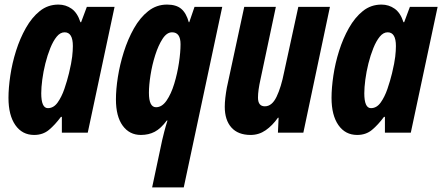

<svg xmlns="http://www.w3.org/2000/svg" viewBox="-20 -579 1930 838"><path d="M129 10Q77 10 47 -33Q17 -76 17 -152Q17 -195 25 -249Q33 -303 50 -357Q67 -411 93 -457Q119 -503 154 -531Q189 -559 235 -559Q267 -559 292.5 -541Q318 -523 331 -482H334L359 -549H480L363 0H250V-69H246Q220 -34 193.5 -12Q167 10 129 10ZM189 -107Q214 -107 231.5 -131.5Q249 -156 261 -191Q273 -226 281 -259Q292 -305 295 -331.5Q298 -358 298 -378Q298 -438 262 -438Q243 -438 227.5 -419Q212 -400 199.5 -369Q187 -338 178 -302Q169 -266 164.5 -231.5Q160 -197 160 -172Q160 -107 189 -107Z M688 32Q691 19 697 -4.5Q703 -28 711 -53H708Q682 -18 655.5 -4Q629 10 595 10Q545 10 515.5 -30.5Q486 -71 486 -145Q486 -189 494.5 -243Q503 -297 520.5 -352.5Q538 -408 564.5 -455Q591 -502 627 -530.5Q663 -559 709 -559Q749 -559 771 -540.5Q793 -522 804 -482H806L829 -549H950L782 239H644ZM661 -111Q687 -111 707 -140Q727 -169 740.5 -213.5Q754 -258 761 -304.5Q768 -351 768 -386Q768 -438 731 -438Q708 -438 689.5 -409.5Q671 -381 657.5 -338.5Q644 -296 637 -251.5Q630 -207 630 -174Q630 -111 661 -111Z M1074 10Q1019 10 990 -22.5Q961 -55 961 -113Q961 -131 963.5 -152.5Q966 -174 970 -196L1046 -549H1184L1117 -233Q1106 -184 1106 -153Q1106 -115 1136 -115Q1167 -115 1187 -156.5Q1207 -198 1220 -264L1282 -549H1420L1304 0H1193L1196 -65H1193Q1169 -31 1139.5 -10.5Q1110 10 1074 10Z M1539 10Q1487 10 1457 -33Q1427 -76 1427 -152Q1427 -195 1435 -249Q1443 -303 1460 -357Q1477 -411 1503 -457Q1529 -503 1564 -531Q1599 -559 1645 -559Q1677 -559 1702.5 -541Q1728 -523 1741 -482H1744L1769 -549H1890L1773 0H1660V-69H1656Q1630 -34 1603.5 -12Q1577 10 1539 10ZM1599 -107Q1624 -107 1641.5 -131.5Q1659 -156 1671 -191Q1683 -226 1691 -259Q1702 -305 1705 -331.5Q1708 -358 1708 -378Q1708 -438 1672 -438Q1653 -438 1637.5 -419Q1622 -400 1609.5 -369Q1597 -338 1588 -302Q1579 -266 1574.5 -231.5Q1570 -197 1570 -172Q1570 -107 1599 -107Z"/></svg>

Font: Noto Sans ExtraCondensed ExtraBold
Style: Italic
Weight: 800
Width: 2
Italic angle: -12°
Designer: Monotype Design Team
Foundry: Monotype Imaging Inc.
Version: Version 2.013; ttfautohint (v1.8.4.7-5d5b)